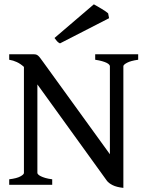

<svg xmlns="http://www.w3.org/2000/svg" viewBox="-20 -871 694 905"><path d="M23.4 0V-25.9Q59.6 -30.3 76.2 -39.6Q92.8 -48.8 92.8 -55.7V-555.7Q76.7 -570.3 59.3 -578.4Q42 -586.4 23.4 -589.4V-615.2H137.7Q145 -615.2 149.7 -614Q154.3 -612.8 159.2 -608.9Q164.1 -605 169.7 -597.4Q175.3 -589.8 184.6 -577.1L498 -144V-559.1Q498 -562 494.6 -566.2Q491.2 -570.3 483.2 -574.5Q475.1 -578.6 461.7 -582.5Q448.2 -586.4 428.7 -589.4V-615.2H631.3V-589.4Q596.2 -584.5 578.9 -575.2Q561.5 -565.9 561.5 -559.1V14.6Q529.8 11.2 511 1.7Q492.2 -7.8 483.9 -19L156.2 -473.1V-55.7Q156.2 -52.7 160.2 -48.6Q164.1 -44.4 172.4 -40.3Q180.7 -36.1 193.8 -32.2Q207 -28.3 226.1 -25.9V0ZM262.7 -666.5Q254.4 -670.4 249 -676.5Q243.7 -682.6 236.8 -691.9L422.4 -850.6Q429.7 -846.7 439.7 -840.8Q449.7 -835 459.5 -829.1Q469.2 -823.2 477.5 -817.6Q485.8 -812 489.7 -808.1L494.1 -785.2Z"/></svg>

Font: Gentium Book Basic
Style: Regular
Weight: 400
Designer: J. Victor Gaultney and Annie Olsen
Foundry: SIL International
Version: Version 1.102; 2013; Maintenance release